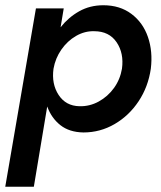

<svg xmlns="http://www.w3.org/2000/svg" viewBox="-23 -492 614 732"><path d="M106 220H-3L114 -460H220L208 -388Q238 -426 279 -449Q320 -472 371 -472Q434 -472 478 -439Q522 -406 541 -351Q560 -296 552 -230Q542 -161 505.5 -106Q469 -51 414 -19Q359 13 295 13Q241 12 207 -15Q173 -42 157 -86ZM442 -230Q450 -289 421.5 -331Q393 -373 336 -373Q300 -374 267 -355Q234 -336 211 -303Q188 -270 181 -230Q173 -172 200.5 -130Q228 -88 280 -87Q319 -86 353.5 -105Q388 -124 411.5 -156.5Q435 -189 442 -230Z"/></svg>

Font: Jost* Medium
Style: Italic
Weight: 500
Italic angle: -10°
Version: Version 3.7